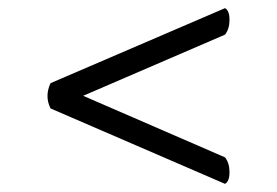

<svg xmlns="http://www.w3.org/2000/svg" viewBox="-20 -474 680 471"><path d="M184 -239 532 -88Q543 -74 543 -51.5Q543 -29 532 -23L104 -208Q89 -238 104 -270L532 -454Q543 -448 543 -425.5Q543 -403 532 -389Z"/></svg>

Font: Libertinus Mono
Style: Regular
Weight: 400
Designer: Philipp H. Poll
Foundry: Khaled Hosny
Version: Version 6.7